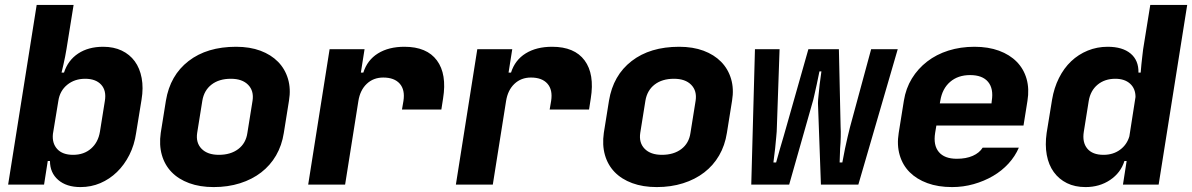

<svg xmlns="http://www.w3.org/2000/svg" viewBox="-20 -750 4843 780"><path d="M129 -730H279L250 -550Q248 -536 244.5 -519.5Q241 -503 238 -489Q234 -472 230 -455H240Q256 -505 297.5 -532.5Q339 -560 399 -560Q442 -560 474.5 -544.5Q507 -529 527.5 -501Q548 -473 555.5 -433Q563 -393 555 -345L533 -210Q526 -161 505.5 -120.5Q485 -80 455 -51Q425 -22 387.5 -6Q350 10 307 10Q250 10 216.5 -19Q183 -48 183 -96H174L159 0H13ZM195 -206Q191 -168 212.5 -144.5Q234 -121 277 -121Q321 -121 350 -146.5Q379 -172 386 -215L406 -340Q413 -382 391 -406Q369 -430 326 -430Q283 -430 253 -405.5Q223 -381 217 -340Z M781 -210Q775 -170 799 -145.5Q823 -121 869 -121Q917 -121 948 -144.5Q979 -168 985 -210L1006 -341Q1012 -381 988 -405.5Q964 -430 918 -430Q870 -430 839.5 -406.5Q809 -383 802 -341ZM654 -341Q671 -444 746 -502Q821 -560 939 -560Q995 -560 1038 -544Q1081 -528 1109.5 -499Q1138 -470 1150 -429.5Q1162 -389 1154 -341L1133 -210Q1125 -159 1101.5 -118.5Q1078 -78 1041 -49.5Q1004 -21 955 -5.5Q906 10 848 10Q792 10 748.5 -6Q705 -22 677 -51Q649 -80 637.5 -120.5Q626 -161 633 -210Z M1232 0 1319 -550H1461L1446 -455H1456Q1472 -506 1515.5 -533Q1559 -560 1623 -560Q1714 -560 1755 -504.5Q1796 -449 1780 -350L1773 -305H1613L1619 -340Q1626 -385 1604 -410Q1582 -435 1537 -435Q1497 -435 1470 -409.5Q1443 -384 1436 -340L1382 0Z M1832 0 1919 -550H2061L2046 -455H2056Q2072 -506 2115.5 -533Q2159 -560 2223 -560Q2314 -560 2355 -504.5Q2396 -449 2380 -350L2373 -305H2213L2219 -340Q2226 -385 2204 -410Q2182 -435 2137 -435Q2097 -435 2070 -409.5Q2043 -384 2036 -340L1982 0Z M2581 -210Q2575 -170 2599 -145.5Q2623 -121 2669 -121Q2717 -121 2748 -144.5Q2779 -168 2785 -210L2806 -341Q2812 -381 2788 -405.5Q2764 -430 2718 -430Q2670 -430 2639.5 -406.5Q2609 -383 2602 -341ZM2454 -341Q2471 -444 2546 -502Q2621 -560 2739 -560Q2795 -560 2838 -544Q2881 -528 2909.5 -499Q2938 -470 2950 -429.5Q2962 -389 2954 -341L2933 -210Q2925 -159 2901.5 -118.5Q2878 -78 2841 -49.5Q2804 -21 2755 -5.5Q2706 10 2648 10Q2592 10 2548.5 -6Q2505 -22 2477 -51Q2449 -80 2437.5 -120.5Q2426 -161 2433 -210Z M3032 0 3047 -550H3147L3136 -233Q3136 -218 3133.5 -194Q3131 -170 3129 -147Q3126 -119 3122 -90H3133Q3142 -120 3149 -147Q3156 -170 3163 -194.5Q3170 -219 3174 -233L3264 -550H3388L3395 -233Q3396 -218 3395.5 -194Q3395 -170 3393 -147Q3392 -119 3391 -90H3402Q3408 -119 3413 -147Q3418 -170 3423.5 -194Q3429 -218 3433 -233L3519 -550H3627L3467 0H3315L3303 -331Q3303 -343 3305.5 -364.5Q3308 -386 3310 -408Q3313 -432 3317 -460H3309Q3303 -432 3298 -407Q3293 -386 3288.5 -364.5Q3284 -343 3280 -331L3186 0Z M3848 10Q3791 10 3747.5 -6Q3704 -22 3675.5 -50.5Q3647 -79 3635 -120Q3623 -161 3631 -210L3652 -341Q3660 -391 3684.5 -431Q3709 -471 3746.5 -500Q3784 -529 3833 -544.5Q3882 -560 3939 -560Q3995 -560 4038.5 -544Q4082 -528 4110.5 -499Q4139 -470 4150.5 -429.5Q4162 -389 4154 -340L4138 -240H3784L3779 -210Q3771 -160 3794 -132.5Q3817 -105 3867 -105Q3905 -105 3932 -117Q3959 -129 3972 -150H4119Q4104 -115 4077 -85.5Q4050 -56 4014 -35Q3978 -14 3935.5 -2Q3893 10 3848 10ZM3798 -330H4008L4009 -340Q4017 -390 3994 -417.5Q3971 -445 3921 -445Q3872 -445 3840 -417.5Q3808 -390 3800 -341Z M4232 -210 4254 -345Q4262 -393 4282 -433Q4302 -473 4331.5 -501Q4361 -529 4399 -544.5Q4437 -560 4480 -560Q4540 -560 4573 -532.5Q4606 -505 4605 -455H4614Q4615 -472 4617 -489Q4619 -504 4620.5 -520.5Q4622 -537 4624 -550L4653 -730H4803L4687 0H4542L4557 -96H4548Q4533 -48 4490 -19Q4447 10 4390 10Q4347 10 4314.5 -6Q4282 -22 4261 -51Q4240 -80 4232.5 -120.5Q4225 -161 4232 -210ZM4463 -121Q4502 -121 4530 -141.5Q4558 -162 4568 -196L4593 -356Q4593 -390 4571 -410Q4549 -430 4511 -430Q4468 -430 4439 -406Q4410 -382 4403 -340L4383 -215Q4376 -172 4397 -146.5Q4418 -121 4463 -121Z"/></svg>

Font: JetBrains Mono ExtraBold
Style: Italic
Weight: 800
Designer: Philipp Nurullin, Konstantin Bulenkov
Foundry: JetBrains
Version: Version 1.000; ttfautohint (v1.8.3)